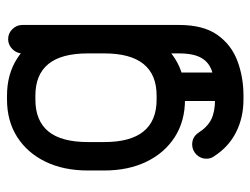

<svg xmlns="http://www.w3.org/2000/svg" viewBox="-106 -456 738 567"><g transform="rotate(-90 263.5 -172.0)"><path d="M44 -281.8Q44 -353.8 70.1 -407.4Q96.2 -461 143.2 -490.9Q190.2 -520.8 253.5 -520.8H265.2Q328.2 -520.8 374.8 -490.9Q421.2 -461 446.9 -407.4Q472.5 -353.8 472.5 -281.8V-233.8Q472.5 -162.5 446.9 -108.8Q421.2 -55 374.9 -25.1Q328.5 4.8 265.2 4.8H253.5Q190.2 4.8 143.2 -25.1Q96.2 -55 70.1 -108.8Q44 -162.5 44 -233.8ZM128 -281.8V-233.8Q128 -156 159.5 -117.5Q191 -79 253.5 -79H265.2Q327 -79 358.4 -117.5Q389.8 -156 389.8 -233.8V-281.8Q389.8 -360.5 358.4 -398.8Q327 -437 265.2 -437H253.5Q191 -437 159.5 -398.8Q128 -360.5 128 -281.8ZM86.5 91.5Q78.8 81.5 78.8 68Q78.8 50.8 91.2 38.4Q103.8 26 120.8 26Q143 26 155.5 44.5Q172.5 71.2 195 82.4Q217.5 93.5 253.5 93.5H265.2Q307.5 93.5 335.1 85.1Q362.8 76.8 376.2 53.6Q389.8 30.5 389.8 -13V-475.8Q389.8 -492.2 402.4 -504.9Q415 -517.5 431.8 -517.5Q449.2 -517.5 461.5 -504.9Q473.8 -492.2 473.8 -475.8V-13Q473.8 59 444.5 100.4Q415.2 141.8 367.5 159.6Q319.8 177.5 265.2 177.5H253.5Q200.8 177.5 157.5 155.9Q114.2 134.2 86.5 91.5ZM333.2 129.5Q333.2 147 321 159.2Q308.8 171.5 291.2 171.5Q273.8 171.5 261.5 159.2Q249.2 147 249.2 129.5V-26Q249.2 -43.5 261.5 -55.8Q273.8 -68 291.2 -68Q308.8 -68 321 -55.8Q333.2 -43.5 333.2 -26Z"/></g></svg>

Font: Libertine-Super Thin
Style: Regular
Weight: 100
Designer: Bastien Sozeau
Foundry: NBR — Bastien Sozeau
Version: Version 2.003;gftools[0.9.33]